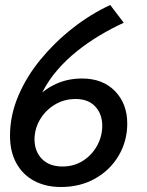

<svg xmlns="http://www.w3.org/2000/svg" viewBox="-20 -734 589 768"><path d="M224 14Q162 14 116 -11Q70 -36 45 -82Q20 -128 20 -191Q20 -272 53 -350Q86 -428 143 -497Q200 -566 271.5 -622Q343 -678 421 -714L475 -643Q425 -620 377.5 -591.5Q330 -563 287 -528.5Q244 -494 209.5 -454Q175 -414 151.5 -369Q128 -324 118 -275L106 -316Q138 -364 191 -392Q244 -420 308 -420Q391 -420 440 -369.5Q489 -319 489 -240Q489 -170 455 -112Q421 -54 361 -20Q301 14 224 14ZM230 -68Q276 -68 312 -91Q348 -114 368.5 -151.5Q389 -189 389 -231Q389 -278 361 -308Q333 -338 283 -338Q236 -338 198.5 -315Q161 -292 139.5 -255Q118 -218 118 -175Q119 -127 148.5 -97.5Q178 -68 230 -68Z"/></svg>

Font: Cabin VF Beta
Style: Italic
Weight: 400
Italic angle: -7°
Designer: Pablo Impallari
Foundry: Pablo Impallari. http://www.impallari.com Igino Marini. http://www.ikern.com
Version: Version 2.300